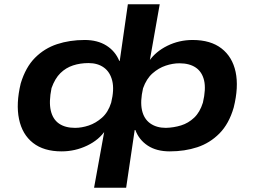

<svg xmlns="http://www.w3.org/2000/svg" viewBox="-20 -698 1190 898"><path d="M420 180 469 -90H474Q444 -44 387.5 -17Q331 10 268 10Q185 10 134.5 -29.5Q84 -69 69 -141Q54 -213 77 -308Q100 -384 144 -428Q188 -472 247 -491.5Q306 -511 376 -511Q436 -511 477.5 -485Q519 -459 538 -413H540L578 -678H727L680 -412H677Q708 -457 763 -484Q818 -511 881 -511Q965 -511 1016 -471.5Q1067 -432 1082 -361.5Q1097 -291 1073 -195Q1051 -119 1006.5 -74Q962 -29 903 -9.5Q844 10 774 10Q712 10 671 -17Q630 -44 613 -90H610L570 180ZM331 -100Q362 -100 395 -111Q428 -122 457 -147.5Q486 -173 500 -218Q515 -279 505 -320Q495 -361 466 -382Q437 -403 394 -403Q355 -403 321.5 -392Q288 -381 262.5 -356Q237 -331 221 -286Q208 -222 217.5 -181Q227 -140 256 -120Q285 -100 331 -100ZM756 -100Q793 -101 827 -111.5Q861 -122 888 -147.5Q915 -173 929 -218Q944 -282 934.5 -322Q925 -362 895.5 -382Q866 -402 819 -402Q788 -402 755 -391Q722 -380 693.5 -355Q665 -330 649 -285Q635 -224 644 -183Q653 -142 682.5 -121Q712 -100 756 -100Z"/></svg>

Font: Nunito Sans 7pt Expanded
Style: Bold Italic
Weight: 700
Width: 7
Italic angle: -9°
Designer: Vernon Adams
Foundry: Vernon Adams
Version: Version 3.101;gftools[0.9.27]